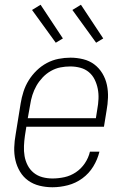

<svg xmlns="http://www.w3.org/2000/svg" viewBox="-20 -781 540 809"><path d="M201 8Q173 8 146.5 1.5Q120 -5 99 -20Q78 -35 64.5 -57.5Q51 -80 45 -106Q39 -132 40 -160Q41 -188 46 -215L67 -345Q71 -370 79 -395Q87 -420 101 -442.5Q115 -465 134.5 -484Q154 -503 177.5 -515.5Q201 -528 226.5 -533Q252 -538 277 -538Q304 -538 330.5 -531.5Q357 -525 377.5 -509.5Q398 -494 411.5 -471.5Q425 -449 430.5 -423Q436 -397 435 -369.5Q434 -342 429 -315L418 -247H91L85 -209Q82 -188 81 -166Q80 -144 83.5 -123.5Q87 -103 96.5 -84.5Q106 -66 122 -53Q138 -40 158.5 -34.5Q179 -29 201 -29Q226 -29 251.5 -34.5Q277 -40 299.5 -55Q322 -70 337.5 -93Q353 -116 359 -142H399Q391 -109 373 -79.5Q355 -50 327 -29.5Q299 -9 266 -0.5Q233 8 201 8ZM384 -283 390 -321Q394 -342 395 -364Q396 -386 392 -406.5Q388 -427 379 -445.5Q370 -464 354.5 -477Q339 -490 318.5 -495.5Q298 -501 276 -501Q255 -501 234.5 -497Q214 -493 194.5 -482Q175 -471 159.5 -454.5Q144 -438 133.5 -419.5Q123 -401 116.5 -380.5Q110 -360 107 -339L97 -283ZM385 -601 285 -739 321 -761 415 -619ZM215 -601 115 -739 151 -761 245 -619Z"/></svg>

Font: Iosevka Slab XLtObl
Style: Regular
Weight: 200
Italic angle: -9°
Monospace: yes
Designer: Belleve Invis
Foundry: Belleve Invis
Version: Version 11.1.1; ttfautohint (v1.8.3)